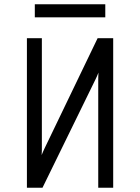

<svg xmlns="http://www.w3.org/2000/svg" viewBox="-20 -879 656 899"><path d="M106 0V-700H176V-186Q176 -179.5 176 -173.5Q176 -167.5 175 -153Q178 -160.5 182 -169.8Q186 -179 189 -185L437 -700H510V0H440V-506Q440 -513 440.2 -520Q440.5 -527 441 -539Q438 -531.5 434 -522Q430 -512.5 426 -505L179 0ZM143 -798V-859H473V-798Z"/></svg>

Font: Overpass Mono Light
Style: Regular
Weight: 300
Monospace: yes
Designer: Delve Withrington, Dave Bailey
Foundry: Delve Fonts LLC
Version: Version 4.000